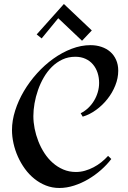

<svg xmlns="http://www.w3.org/2000/svg" viewBox="-20 -935 643 961"><path d="M571.8 -581.1Q571.8 -543.9 557.1 -507.3Q542.5 -470.7 517.8 -439.5Q493.2 -408.2 460.9 -384.8Q428.7 -361.3 394 -351.1L383.8 -368.2Q404.3 -378.4 421.4 -394.5Q438.5 -410.6 450.7 -430.9Q462.9 -451.2 469.5 -473.9Q476.1 -496.6 476.1 -520Q476.1 -546.9 468.3 -570.8Q460.4 -594.7 445.3 -612.5Q430.2 -630.4 408 -640.6Q385.7 -650.9 356.9 -650.9Q321.8 -650.9 292.5 -637.2Q263.2 -623.5 239.7 -600.3Q216.3 -577.1 199 -547.1Q181.6 -517.1 170.2 -484.1Q158.7 -451.2 152.8 -417.5Q147 -383.8 147 -354Q147 -323.7 153.3 -291.5Q159.7 -259.3 171.9 -228Q184.1 -196.8 202.1 -168.9Q220.2 -141.1 243.9 -120.1Q267.6 -99.1 296.6 -86.7Q325.7 -74.2 359.9 -74.2Q383.3 -74.2 405.5 -80.6Q427.7 -86.9 448.2 -97.7Q468.8 -108.4 487.1 -123Q505.4 -137.7 521 -154.8L537.1 -139.2Q515.6 -110.8 486.1 -84.7Q456.5 -58.6 422.4 -38.3Q388.2 -18.1 350.8 -6.1Q313.5 5.9 276.9 5.9Q241.2 5.9 209.7 -6.6Q178.2 -19 151.9 -40.3Q125.5 -61.5 104.7 -90.1Q84 -118.7 69.6 -150.9Q55.2 -183.1 47.6 -217.3Q40 -251.5 40 -284.2Q40 -331.5 55.9 -381.6Q71.8 -431.6 99.6 -478.8Q127.4 -525.9 165.3 -567.9Q203.1 -609.9 246.8 -641.1Q290.5 -672.4 338.1 -690.7Q385.7 -709 433.1 -709Q462.4 -709 487.8 -700.4Q513.2 -691.9 531.7 -675.8Q550.3 -659.7 561 -635.7Q571.8 -611.8 571.8 -581.1ZM188.5 -742.7 163.6 -762.7 299.8 -915 439.5 -782.7 390.6 -731 271.5 -843.8Z"/></svg>

Font: Redressed
Style: Regular
Weight: 400
Designer: Astigmatic (AOETI)
Foundry: Astigmatic (AOETI)
Version: Version 1.000